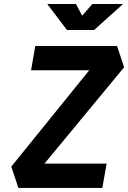

<svg xmlns="http://www.w3.org/2000/svg" viewBox="-20 -918 626 938"><path d="M69.8 0H480L501 -118.7H197.3L586.4 -589.4L551.8 -693.4H152.3L131.8 -574.7H416L35.2 -104ZM307.1 -771.5H439.9L581.1 -898.4H431.2L381.3 -841.3L351.1 -898.4H210.9Z"/></svg>

Font: Cascadia Code
Style: Bold Italic
Weight: 700
Italic angle: -10°
Monospace: yes
Designer: Aaron Bell
Foundry: Saja Typeworks
Version: Version 2404.023